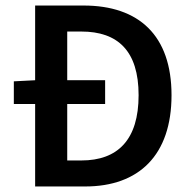

<svg xmlns="http://www.w3.org/2000/svg" viewBox="-20 -674 689 694"><path d="M30 -380V-298H107V0H288C482 0 600 -113 600 -330C600 -546 482 -654 282 -654H107V-384ZM223 -298H360V-384H223V-560H274C406 -560 481 -490 481 -330C481 -169 406 -94 274 -94H223Z"/></svg>

Font: DAIFUKU Sans Semibold
Style: Regular
Weight: 600
Designer: Original font ‘Source Sans 3’ : Paul D. Hunt
Foundry: Daifuku
Version: Version 1.000